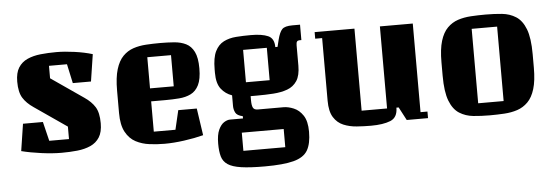

<svg xmlns="http://www.w3.org/2000/svg" viewBox="-50 -755 3192 1105"><g transform="rotate(-5 1545.5 -202.5)"><path d="M281 15Q229 15 165 6.5Q101 -2 50 -15L74 -171H189L216 -60H330V-132L143 -261Q103 -288 82.5 -321Q62 -354 62 -415Q62 -466 81 -496Q100 -526 133.5 -541Q167 -556 210 -560.5Q253 -565 301 -565Q348 -565 405.5 -557Q463 -549 509 -535L485 -379H380L356 -490H252V-418L439 -289Q479 -262 499.5 -229Q520 -196 520 -135Q520 -84 501 -54Q482 -24 448.5 -9Q415 6 372 10.5Q329 15 281 15Z M820 -60H945L971 -171H1078L1101 -15Q1051 -2 989.5 6.5Q928 15 876 15Q833 15 789.5 9.5Q746 4 710 -15Q674 -34 652 -74.5Q630 -115 630 -184V-314Q630 -389 644.5 -436.5Q659 -484 685 -510.5Q711 -537 745 -548.5Q779 -560 819 -562.5Q859 -565 901 -565Q943 -565 981.5 -562Q1020 -559 1049.5 -544.5Q1079 -530 1096 -496Q1113 -462 1113 -400Q1113 -338 1096 -304Q1079 -270 1049.5 -255.5Q1020 -241 981.5 -238Q943 -235 901 -235H820ZM820 -490V-310H957V-490Z M1183 41Q1183 -10 1196.5 -39Q1210 -68 1228.5 -79.5Q1247 -91 1263 -91H1338V-104Q1305 -111 1296 -129Q1287 -147 1287 -167V-229Q1249 -242 1224.5 -273.5Q1200 -305 1200 -366V-387Q1200 -454 1218 -490.5Q1236 -527 1267.5 -543Q1299 -559 1339.5 -562Q1380 -565 1425 -565Q1489 -565 1524 -549.5Q1559 -534 1559 -484H1572L1582 -525Q1593 -568 1608.5 -584Q1624 -600 1668 -600H1712V-511H1701Q1691 -511 1686.5 -505Q1682 -499 1682 -483V-366Q1682 -309 1661.5 -278Q1641 -247 1605.5 -234Q1570 -221 1524.5 -218Q1479 -215 1429 -215H1393V-191Q1393 -161 1400 -148Q1407 -135 1427 -135H1576Q1603 -135 1634.5 -122Q1666 -109 1688 -76Q1710 -43 1710 18Q1710 87 1687.5 125.5Q1665 164 1606 179.5Q1547 195 1439 195Q1354 195 1303 187.5Q1252 180 1226 162.5Q1200 145 1191.5 115.5Q1183 86 1183 41ZM1510 -297V-484H1373V-297ZM1566 -10H1324V95H1566Z M1832 -150V-512H1792V-550H2022V-76H2169V-550H2359V-38H2399V0H2276L2236 -76H2223Q2223 -19 2181 -2Q2139 15 2068 15Q2028 15 1986.5 12Q1945 9 1910 -5.5Q1875 -20 1853.5 -54Q1832 -88 1832 -150Z M3031 -314V-236Q3031 -161 3016.5 -113.5Q3002 -66 2975.5 -39.5Q2949 -13 2914.5 -1.5Q2880 10 2839 12.5Q2798 15 2754 15Q2705 15 2660 10.5Q2615 6 2579.5 -16.5Q2544 -39 2524 -90.5Q2504 -142 2504 -236V-314Q2504 -389 2518.5 -436.5Q2533 -484 2559.5 -510.5Q2586 -537 2620.5 -548.5Q2655 -560 2696 -562.5Q2737 -565 2781 -565Q2831 -565 2875.5 -560.5Q2920 -556 2955.5 -533.5Q2991 -511 3011 -459.5Q3031 -408 3031 -314ZM2841 -60V-490H2694V-60Z"/></g></svg>

Font: Unlock
Style: Regular
Weight: 400
Designer: Eduardo Rodriguez Tunni
Foundry: Eduardo Rodriguez Tunni
Version: Version 1.003; ttfautohint (v1.8.4.7-5d5b);gftools[0.9.23]